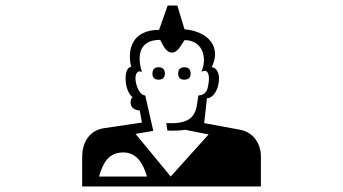

<svg xmlns="http://www.w3.org/2000/svg" viewBox="-20 -660 1240 694"><path d="M338 -22C351 -66 369 -109 426 -109C475 -109 499 -66 511 -22ZM505 -315C485 -316 473 -346 470 -370C468 -389 474 -408 493 -400C475 -458 482 -516 559 -516C570 -496 579 -470 602 -470C622 -470 634 -496 647 -515C708 -515 732 -458 708 -400C712 -403 717 -404 720 -404C734 -404 740 -383 731 -344C728 -327 715 -315 697 -315L691 -275C681 -226 647 -212 581 -215L585 -188C612 -187 633 -188 649 -191L734 -174L597 -22L470 -176L534 -187ZM553 -417C539 -417 531 -409 531 -394C531 -379 539 -372 553 -372C568 -372 576 -379 576 -394C576 -409 568 -417 553 -417ZM923 -95C923 -136 900 -181 848 -191L718 -215L728 -305C772 -305 791 -413 745 -417C782 -490 732 -547 647 -554L621 -640H586L555 -552C458 -552 439 -482 454 -418C426 -418 427 -333 459 -309C454 -304 452 -297 452 -290C452 -271 467 -261 485 -261L493 -217L358 -197C296 -188 277 -137 277 -92V14H923ZM646 -372C661 -372 669 -379 669 -394C669 -409 661 -417 646 -417C632 -417 624 -409 624 -394C624 -379 632 -372 646 -372Z"/></svg>

Font: CryptoKit 1.4
Style: Regular
Weight: 400
Monospace: yes
Designer: Oceane Juvin
Foundry: http://www.head-geneve.ch
Version: Version 1.000